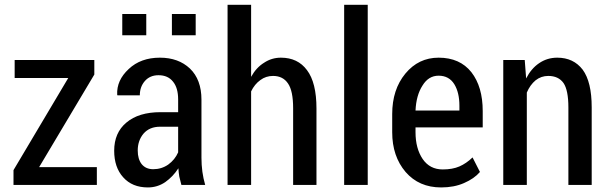

<svg xmlns="http://www.w3.org/2000/svg" viewBox="-20 -782 2578 812"><path d="M145.5 -75.2Q206.1 -75.2 389.6 -75.2Q389.6 -56.6 389.6 0Q300.8 0 37.1 0Q37.1 -3.9 37.1 -15.6Q37.1 -21.5 37.1 -33.2Q37.1 -44.9 37.1 -62.5Q94.7 -160.2 268.6 -452.1Q211.9 -452.1 42 -452.1Q42 -470.7 42 -528.3Q126 -528.3 378.9 -528.3Q378.9 -512.7 378.9 -466.8Q320.3 -369.1 145.5 -75.2Z M747.1 0Q742.2 -18.6 738.3 -35.2Q735.4 -52.7 734.4 -70.3Q711.9 -35.2 678.7 -11.7Q645.5 10.7 605.5 10.7Q539.1 10.7 501 -32.2Q462.9 -74.2 462.9 -144.5Q462.9 -220.7 514.6 -263.7Q566.4 -307.6 659.2 -307.6Q683.6 -307.6 733.4 -307.6Q733.4 -320.3 733.4 -361.3Q733.4 -410.2 711.9 -436.5Q690.4 -463.9 650.4 -463.9Q614.3 -463.9 592.8 -439.5Q571.3 -415 571.3 -378.9Q540 -378.9 476.6 -378.9Q476.6 -379.9 475.6 -381.8Q472.7 -442.4 524.4 -490.2Q575.2 -538.1 656.2 -538.1Q734.4 -538.1 783.2 -492.2Q832 -445.3 832 -360.4Q832 -278.3 832 -115.2Q832 -85 835.9 -55.7Q839.8 -27.3 847.7 0Q814.5 0 747.1 0ZM627.9 -66.4Q663.1 -66.4 691.4 -85.9Q719.7 -106.4 733.4 -137.7Q733.4 -173.8 733.4 -246.1Q713.9 -246.1 657.2 -246.1Q612.3 -246.1 586.9 -216.8Q562.5 -187.5 562.5 -145.5Q562.5 -109.4 579.1 -87.9Q596.7 -66.4 627.9 -66.4ZM807.6 -632.8Q782.2 -632.8 707 -632.8Q707 -655.3 707 -722.7Q731.4 -722.7 807.6 -722.7Q807.6 -700.2 807.6 -632.8ZM598.6 -632.8Q573.2 -632.8 497.1 -632.8Q497.1 -655.3 497.1 -722.7Q522.5 -722.7 598.6 -722.7Q598.6 -700.2 598.6 -632.8Z M1042 -457Q1063.5 -496.1 1096.7 -516.6Q1128.9 -538.1 1168 -538.1Q1239.3 -538.1 1278.3 -485.4Q1318.4 -432.6 1318.4 -323.2Q1318.4 -215.8 1318.4 0Q1293.9 0 1219.7 0Q1219.7 -81.1 1219.7 -324.2Q1219.7 -397.5 1198.2 -428.7Q1176.8 -460.9 1134.8 -460.9Q1104.5 -460.9 1081.1 -443.4Q1056.6 -425.8 1042 -395.5Q1042 -263.7 1042 0Q1017.6 0 942.4 0Q942.4 -20.5 942.4 -46.9Q942.4 -179.7 942.4 -476.6Q942.4 -547.9 942.4 -761.7Q967.8 -761.7 1042 -761.7Q1042 -685.5 1042 -457Z M1535.2 0Q1510.7 0 1435.5 0Q1435.5 -20.5 1435.5 -46.9Q1435.5 -179.7 1435.5 -476.6Q1435.5 -547.9 1435.5 -761.7Q1460.9 -761.7 1535.2 -761.7Q1535.2 -571.3 1535.2 0Z M1845.7 10.7Q1752 10.7 1695.3 -54.7Q1638.7 -121.1 1638.7 -222.7Q1638.7 -229.5 1638.7 -242.2Q1638.7 -256.8 1638.7 -299.8Q1638.7 -403.3 1694.3 -470.7Q1750 -538.1 1835 -538.1Q1924.8 -538.1 1973.6 -476.6Q2021.5 -415 2021.5 -312.5Q2021.5 -289.1 2021.5 -243.2Q1950.2 -243.2 1737.3 -243.2Q1737.3 -238.3 1737.3 -222.7Q1737.3 -154.3 1767.6 -109.4Q1797.9 -65.4 1852.5 -65.4Q1893.6 -65.4 1922.9 -78.1Q1952.1 -90.8 1978.5 -116.2Q1989.3 -95.7 2009.8 -54.7Q1985.4 -26.4 1942.4 -7.8Q1900.4 10.7 1845.7 10.7ZM1835 -461.9Q1792 -461.9 1766.6 -419.9Q1740.2 -378.9 1737.3 -314.5Q1799.8 -314.5 1922.9 -314.5Q1922.9 -319.3 1922.9 -335Q1922.9 -390.6 1901.4 -425.8Q1878.9 -461.9 1835 -461.9Z M2199.2 -528.3Q2200.2 -508.8 2205.1 -450.2Q2226.6 -492.2 2259.8 -514.6Q2293.9 -538.1 2336.9 -538.1Q2405.3 -538.1 2444.3 -487.3Q2482.4 -435.5 2482.4 -328.1Q2482.4 -218.8 2482.4 0Q2458 0 2383.8 0Q2383.8 -82 2383.8 -327.1Q2383.8 -400.4 2363.3 -430.7Q2341.8 -460.9 2298.8 -460.9Q2268.6 -460.9 2245.1 -442.4Q2221.7 -422.9 2208 -390.6Q2208 -260.7 2208 0Q2182.6 0 2108.4 0Q2108.4 -20.5 2108.4 -51.8Q2108.4 -145.5 2108.4 -331.1Q2108.4 -379.9 2108.4 -528.3Q2130.9 -528.3 2199.2 -528.3Z"/></svg>

Font: Noto Sans Hebrew DECATHLON 
Style: Regular
Weight: 400
Designer: Monotype Design team
Version: Version 1.03 uh